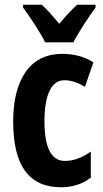

<svg xmlns="http://www.w3.org/2000/svg" viewBox="-20 -786 439 816"><path d="M172 -606H292C313 -648 357 -714 386 -754V-766H308C283 -743 262 -721 232 -685C204 -718 179 -747 157 -766H78V-754C107 -715 153 -645 172 -606ZM241 10C286 10 331 -4 366 -31V-142C330 -116 293 -102 256 -102C198 -102 169 -158 169 -271C169 -384 199 -445 253 -445C283 -445 311 -435 341 -417L377 -521C339 -545 297 -557 244 -557C100 -557 36 -437 36 -270C36 -80 104 10 241 10Z"/></svg>

Font: Noto Sans Devanagari ExtraCondensed
Style: Bold
Weight: 700
Width: 2
Designer: Jelle Bosma - Monotype Design Team
Foundry: Monotype Imaging Inc.
Version: Version 2.004